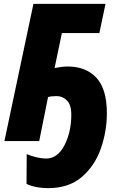

<svg xmlns="http://www.w3.org/2000/svg" viewBox="-20 -734 622 999"><path d="M536 -145Q536 -271 481.5 -329.5Q427 -388 332 -388Q304 -388 264 -380L302 -562H497L529 -714H154L3 0H184L230 -229Q247 -234 275 -234Q306 -234 328.5 -211Q351 -188 351 -139Q351 -46 315 22.5Q279 91 220 91Q200 91 172.5 85Q145 79 119 68L118 223Q147 236 175.5 240.5Q204 245 229 245Q338 245 405.5 187Q473 129 504.5 39.5Q536 -50 536 -145Z"/></svg>

Font: Noto Sans Display SemiCondensed Black
Style: Italic
Weight: 900
Width: 4
Designer: Monotype Design team
Foundry: Monotype Imaging Inc.
Version: 1.000